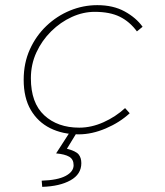

<svg xmlns="http://www.w3.org/2000/svg" viewBox="-20 -510 640 746"><path d="M286 12Q223 12 175 -12Q127 -36 99.5 -83Q72 -130 72 -200Q72 -265 96 -318Q120 -371 160.5 -409.5Q201 -448 252 -469Q303 -490 358 -490Q420 -490 464.5 -465.5Q509 -441 534 -406L512 -388Q484 -426 445.5 -445Q407 -464 348 -464Q303 -464 259 -444Q215 -424 179 -388.5Q143 -353 121.5 -306.5Q100 -260 100 -206Q100 -110 152 -62Q204 -14 288 -14Q335 -14 382 -35Q429 -56 466 -90L484 -70Q445 -34 391 -11Q337 12 286 12ZM144 216 142 192Q204 190 235 173.5Q266 157 266 132Q266 109 249 99Q232 89 198 86L256 -4H284L240 68Q275 77 285.5 90Q296 103 296 124Q296 167 254 190.5Q212 214 144 216Z"/></svg>

Font: Source Code Pro ExtraLight ExtraLight
Style: Italic
Weight: 250
Italic angle: -11°
Monospace: yes
Version: Version 1.016;hotconv 1.0.116;makeotfexe 2.5.65601